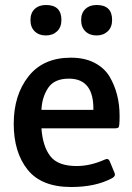

<svg xmlns="http://www.w3.org/2000/svg" viewBox="-20 -737 529 769"><path d="M265 12Q146 12 90.5 -57.5Q35 -127 35 -241.5Q35 -356 94 -431Q153 -506 264 -506Q319 -506 358.5 -485.5Q398 -465 419 -430Q459 -362 459 -273Q459 -231 455 -227Q451 -223 440 -223H146Q151 -151 181.5 -111.5Q212 -72 287 -72Q342 -72 400 -98Q414 -105 420 -90L439 -44Q444 -32 430 -24Q364 12 265 12ZM146 -297H354Q356 -422 256 -422Q197 -422 172.5 -384.5Q148 -347 146 -297ZM367 -717Q429 -717 429 -657Q429 -628 411.5 -611.5Q394 -595 366.5 -595Q339 -595 322 -611.5Q305 -628 305 -656.5Q305 -685 322 -701Q339 -717 367 -717ZM164 -717Q226 -717 226 -657Q226 -628 208.5 -611.5Q191 -595 163.5 -595Q136 -595 119 -611.5Q102 -628 102 -656.5Q102 -685 119 -701Q136 -717 164 -717Z"/></svg>

Font: Crete Round
Style: Regular
Weight: 400
Designer: Veronika Burian
Foundry: TypeTogether
Version: Version 1.001